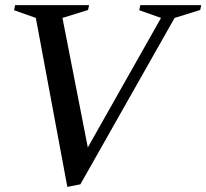

<svg xmlns="http://www.w3.org/2000/svg" viewBox="-20 -720 806 750"><path d="M243 10 120 -650 35 -680 39 -700H328L324 -681L224 -650L323 -144L609 -650L524 -680L528 -700H766L762 -681L662 -650L294 0Z"/></svg>

Font: Wittgenstein-Italic Regular
Style: Italic
Weight: 400
Italic angle: -11°
Designer: Jörg Drees
Foundry: Jörg Drees
Version: Version 1.000; ttfautohint (v1.8.4.7-5d5b)